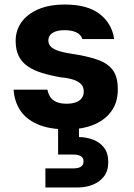

<svg xmlns="http://www.w3.org/2000/svg" viewBox="-20 -558 590 846"><path d="M276 12Q196 12 144.5 -11Q93 -34 68 -73.5Q43 -113 40 -163H189Q192 -146 201 -131.5Q210 -117 228 -109Q246 -101 273 -101Q298 -101 315 -107.5Q332 -114 340.5 -126Q349 -138 349 -154Q349 -175 337.5 -187Q326 -199 304.5 -206.5Q283 -214 250 -217Q203 -225 165.5 -236.5Q128 -248 102 -266Q76 -284 62.5 -311Q49 -338 49 -378Q49 -424 74.5 -460Q100 -496 148.5 -517Q197 -538 266 -538Q365 -538 419 -496.5Q473 -455 483 -386H343Q337 -405 317 -415Q297 -425 264 -425Q230 -425 211.5 -413Q193 -401 193 -380Q193 -367 201 -356Q209 -345 230.5 -336.5Q252 -328 290 -322Q365 -311 411 -294.5Q457 -278 478.5 -247Q500 -216 499 -162Q499 -108 471.5 -69Q444 -30 394 -9Q344 12 276 12ZM180 268V184H302Q324 184 336 177Q348 170 348 153Q348 137 336 130Q324 123 302 123H236V-4H328V46Q359 46 389 57Q419 68 438 92Q457 116 457 156Q457 195 438 219.5Q419 244 388.5 256Q358 268 323 268Z"/></svg>

Font: DM Sans 9pt Black
Style: Regular
Weight: 900
Version: Version 4.004;gftools[0.9.30]